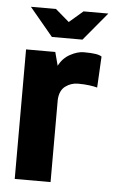

<svg xmlns="http://www.w3.org/2000/svg" viewBox="-48 -659 414 694"><g transform="rotate(5 158.5 -312.5)"><path d="M36 -625H127L177 -582L227 -625H317L232 -523H121ZM32 0V-470H138L151 -421Q165 -449 191.5 -463.5Q218 -478 241 -478Q269 -478 284 -475.5Q299 -473 306 -468L300 -355Q290 -358 271.5 -360.5Q253 -363 230 -363Q205 -363 184.5 -348Q164 -333 162 -299V0Z"/></g></svg>

Font: Smooch Sans ExtraBold
Style: Regular
Weight: 800
Designer: Robert E. Leuschke
Foundry: Robert E. Leuschke
Version: Version 1.010